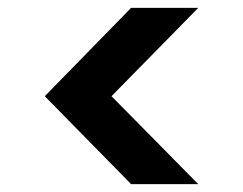

<svg xmlns="http://www.w3.org/2000/svg" viewBox="-20 -532 619 489"><path d="M485 -63H314L94 -287L314 -512H485L264 -287Z"/></svg>

Font: DM Sans 12pt
Style: Bold
Weight: 700
Version: Version 4.004;gftools[0.9.30]